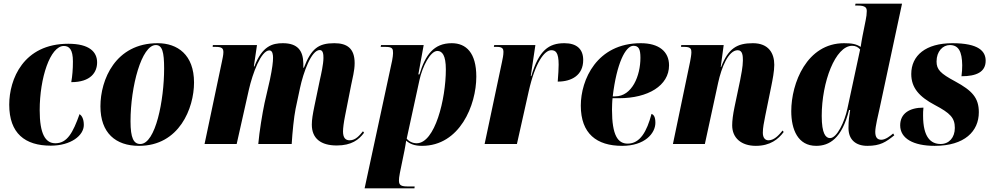

<svg xmlns="http://www.w3.org/2000/svg" viewBox="-20 -780 5370 1040"><path d="M255 9C364 9 434 -46 434 -103C434 -138 422 -154 411 -162C375 -61 344 -4 280 -4C225 -4 195 -56 195 -183C195 -358 252 -531 326 -531C355 -531 375 -512 375 -447C375 -405 372 -369 366 -335C472 -335 506 -389 506 -442C506 -498 465 -543 350 -543C106 -543 30 -350 30 -213C30 -57 116 9 255 9Z M733 10C951 10 1031 -194 1031 -333C1031 -484 941 -546 834 -546C605 -546 524 -348 524 -204C524 -60 606 10 733 10ZM740 0C704 0 687 -32 687 -123C687 -312 747 -536 824 -536C859 -536 869 -498 869 -409C869 -238 823 0 740 0Z M1804 8C1884 8 1924 -23 1952 -61L1946 -69C1929 -49 1908 -20 1874 -20C1852 -20 1838 -33 1838 -68C1838 -86 1842 -117 1849 -152L1882 -319C1889 -356 1901 -396 1901 -438C1901 -518 1860 -546 1791 -546C1705 -546 1666 -517 1626 -413H1623C1623 -419 1623 -428 1623 -436C1622 -505 1593 -546 1512 -546C1456 -546 1400 -531 1358 -420H1355L1372 -536H1133L1132 -526H1149C1182 -526 1190 -518 1190 -497C1190 -481 1185 -462 1182 -446L1088 0H1262L1328 -294C1348 -382 1394 -507 1439 -507C1457 -507 1459 -482 1459 -467C1459 -445 1455 -410 1442 -348L1413 -222C1401 -165 1385 -68 1379 0H1560C1564 -65 1572 -145 1581 -190L1605 -303C1623 -387 1666 -509 1712 -509C1731 -509 1732 -483 1732 -466C1732 -433 1719 -375 1713 -349L1683 -205C1674 -161 1669 -132 1669 -105C1669 -29 1719 8 1804 8Z M2104 -452 1955 240H2225L2226 230H2191C2153 230 2141 224 2141 198C2141 188 2142 179 2146 157L2171 35C2175 13 2178 -3 2180 -18C2201 0 2225 10 2266 10C2470 10 2560 -210 2560 -365C2560 -494 2505 -546 2427 -546C2329 -546 2284 -482 2252 -377H2246L2275 -536H2044L2042 -526H2069C2107 -526 2109 -515 2109 -492C2109 -483 2107 -468 2104 -452ZM2237 -4C2215 -4 2195 -14 2183 -29L2252 -346C2268 -420 2311 -504 2349 -504C2375 -504 2395 -481 2395 -404C2395 -243 2336 -4 2237 -4Z M2699 -444 2605 0H2780L2844 -286C2879 -441 2929 -508 2966 -508C2989 -508 3006 -497 3006 -430C3006 -407 3004 -377 3001 -338C3077 -338 3139 -373 3139 -455C3139 -515 3103 -546 3037 -546C2953 -546 2899 -508 2858 -368H2855L2880 -536H2657L2655 -526H2674C2702 -526 2707 -514 2707 -500C2707 -480 2703 -464 2699 -444Z M3350 10C3473 10 3530 -58 3530 -115C3530 -147 3521 -159 3509 -163C3484 -68 3447 -2 3380 -2C3327 -2 3295 -46 3295 -186C3295 -195 3296 -236 3298 -248H3333C3490 -248 3604 -316 3604 -426C3604 -501 3549 -546 3451 -546C3212 -546 3126 -347 3126 -208C3126 -56 3212 10 3350 10ZM3312 -258H3299C3320 -436 3368 -532 3411 -532C3439 -532 3449 -515 3449 -467C3449 -370 3404 -258 3312 -258Z M4074 10C4152 10 4196 -26 4225 -65L4219 -73C4204 -55 4177 -20 4143 -20C4124 -20 4112 -34 4112 -61C4112 -88 4118 -116 4125 -152L4158 -314C4165 -349 4174 -394 4174 -429C4174 -491 4144 -546 4058 -546C3972 -546 3925 -518 3886 -417H3884L3900 -536H3670L3669 -526H3688C3722 -526 3725 -514 3725 -497C3725 -483 3721 -462 3718 -446L3625 0H3798L3870 -332C3888 -414 3925 -508 3976 -508C4003 -508 4004 -476 4004 -452C4004 -420 3994 -370 3989 -345L3959 -202C3950 -159 3946 -126 3946 -101C3946 -33 3995 10 4074 10Z M4401 10C4472 10 4540 -29 4579 -184H4585C4580 -152 4576 -130 4576 -86C4576 -23 4616 10 4678 10C4749 10 4779 -11 4824 -47L4818 -57C4804 -45 4777 -23 4754 -23C4732 -23 4721 -36 4721 -66C4721 -94 4737 -159 4745 -195L4866 -760H4614L4612 -750H4626C4669 -750 4675 -737 4675 -720C4675 -705 4673 -689 4669 -670L4652 -585C4650 -573 4644 -543 4642 -526C4618 -541 4597 -546 4552 -546C4350 -546 4266 -329 4266 -178C4266 -78 4302 10 4401 10ZM4476 -32C4453 -32 4431 -55 4431 -152C4431 -336 4505 -532 4596 -532C4614 -532 4628 -525 4639 -512L4570 -191C4555 -121 4514 -32 4476 -32Z M5043 10C5205 10 5282 -69 5282 -172C5282 -250 5246 -289 5154 -339C5074 -382 5053 -403 5053 -447C5053 -502 5087 -536 5125 -536C5172 -536 5191 -501 5192 -427C5192 -409 5191 -389 5188 -367C5269 -367 5319 -390 5319 -451C5319 -502 5282 -546 5139 -546C4995 -546 4916 -480 4916 -379C4916 -303 4961 -255 5044 -211C5127 -167 5152 -142 5152 -87C5152 -35 5121 0 5075 0C5022 0 4980 -36 4980 -154C4980 -167 4980 -181 4982 -197C4906 -197 4856 -165 4856 -101C4856 -30 4927 10 5043 10Z"/></svg>

Font: Noto Serif Display Condensed Black
Style: Italic
Weight: 900
Width: 3
Italic angle: -12°
Designer: Monotype Design Team
Foundry: Monotype Imaging Inc.
Version: Version 2.009